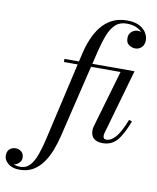

<svg xmlns="http://www.w3.org/2000/svg" viewBox="-291 -841 966 1182"><g transform="rotate(10 192.0 -250.0)"><path d="M543.5 -153Q509.5 -63 475.2 -26.5Q441 10 389.5 10Q313.5 10 313.5 -58Q313.5 -69.5 318 -85L421.5 -440.5H237L128.5 11.5Q117.5 57.5 100.5 101.8Q83.5 146 58.2 181.8Q33 217.5 -2.5 238.8Q-38 260 -87 260Q-132.5 260 -158.8 238Q-185 216 -185 188.5Q-185 161.5 -169.8 147.8Q-154.5 134 -131.5 134Q-112.5 134 -96.5 146.8Q-80.5 159.5 -80.5 186Q-80.5 203.5 -94.5 217.2Q-108.5 231 -127 233.5Q-107.5 241.5 -84.5 241.5Q-49 241.5 -25.8 216Q-2.5 190.5 13.8 145.2Q30 100 43.5 40L153.5 -440.5H67.5V-460H158L170 -511.5Q180.5 -558 198.8 -602.2Q217 -646.5 245 -682.2Q273 -718 313 -739Q353 -760 407.5 -760Q455.5 -760 485 -744Q514.5 -728 527.8 -705Q541 -682 541 -661Q541 -630.5 524.2 -614.8Q507.5 -599 484.5 -599Q466 -599 446.5 -611.2Q427 -623.5 427 -653.5Q427 -680 444.5 -694.5Q462 -709 482.5 -709Q492.5 -709 503.5 -705.5Q490 -720.5 466.2 -730.5Q442.5 -740.5 407 -740.5Q364.5 -740.5 337.5 -715.2Q310.5 -690 293 -644.8Q275.5 -599.5 261 -540L242 -460H505.5L389.5 -53Q387 -43 387 -35Q387 -27 391.8 -21Q396.5 -15 406 -15Q436.5 -15 464.8 -47Q493 -79 524.5 -159.5Z"/></g></svg>

Font: Bodoni* 11pt
Style: Italic
Weight: 400
Italic angle: -13°
Version: Version 2.3